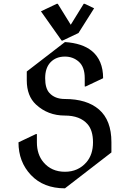

<svg xmlns="http://www.w3.org/2000/svg" viewBox="-20 -980 689 1019"><path d="M324.7 19.5Q210.9 19.5 144 -51.3Q78.1 -121.1 78.1 -224.6L170.9 -268.6H175.8V-224.6Q175.8 -160.2 210.9 -118.7Q253.4 -68.4 324.7 -68.4Q394.5 -68.4 438.5 -118.7Q473.6 -159.2 473.6 -224.6Q473.6 -287.6 444.8 -320.8Q404.8 -366.7 324.2 -366.7Q233.9 -366.7 170.9 -425.3Q122.1 -470.7 122.1 -553.7V-600.6L324.7 -756.8Q417 -750.5 466.8 -710Q527.3 -660.6 527.3 -564.9L434.6 -521H429.7V-564.9Q429.7 -625 397.9 -652.8Q367.2 -679.7 324.7 -679.7Q277.3 -679.7 248.5 -649.9Q219.7 -620.1 219.7 -564.9Q219.7 -511.7 241.7 -487.3Q271 -454.6 324.2 -454.6Q440.9 -454.6 505.4 -398.9Q571.3 -341.8 571.3 -225.6V-170.9ZM281.7 -960H286.6L355.5 -848.6L424.3 -960H429.2L479.5 -936L396.5 -804.7L312 -764.6H307.1L197.3 -919.9Z"/></svg>

Font: Nova Cut
Style: Book
Weight: 400
Version: Version 2.000